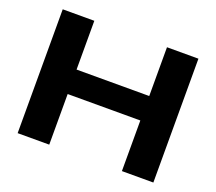

<svg xmlns="http://www.w3.org/2000/svg" viewBox="-122 -895 1194 1062"><g transform="rotate(20 475.5 -364.5)"><path d="M76.2 0V-729H262.2V-441.9H689.9V-729H875V0H689.9V-297.9H262.2V0Z"/></g></svg>

Font: Hubot Sans Expanded
Style: Bold
Weight: 700
Width: 7
Designer: Deni Anggara
Foundry: GitHub
Version: Version 1.001;gftools[0.9.31]